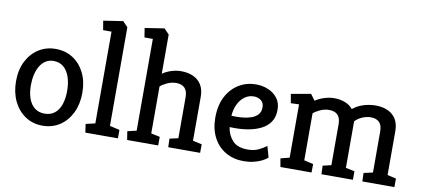

<svg xmlns="http://www.w3.org/2000/svg" viewBox="-68 -968 2654 1208"><g transform="rotate(10 1259.0 -364.0)"><path d="M246.6 4Q185 4 137.1 -27.8Q89.2 -59.7 62.2 -115.7Q35.2 -171.7 35.2 -243.1Q35.2 -316.5 62.9 -371Q90.6 -425.5 138.5 -455.9Q186.4 -486.2 246.6 -486.2Q309.2 -486.2 357.1 -455.4Q405 -424.6 432 -369.8Q459 -315.1 459 -243.1Q459 -171.2 432 -115.2Q405 -59.2 357.1 -27.6Q309.2 4 246.6 4ZM246.6 -72.9Q285 -72.9 310.9 -93.3Q336.7 -113.7 349.7 -150.8Q362.7 -187.8 362.7 -237.6Q362.7 -287.5 349.7 -326.3Q336.7 -365 310.9 -387.2Q285 -409.4 246.6 -409.4Q218.1 -409.4 196.5 -395.6Q175 -381.9 160.5 -357.7Q146.1 -333.4 138.8 -301.8Q131.6 -270.1 131.6 -234.3Q131.6 -185 145 -148.6Q158.5 -112.3 184.3 -92.6Q210.1 -72.9 246.6 -72.9Z M521.1 0 513 -54 572.8 -68V-654.2H519.3L509.3 -713.1L634 -732.2L666.1 -698.6V-68.5L729.2 -54V0Z M788 0 779.3 -54.5 836.8 -68V-654.2H783.4L773.9 -713.1L898 -732.2L930.2 -698.6V-448.3Q952.5 -464.2 984 -474.8Q1015.6 -485.3 1048.1 -485.3Q1092 -485.3 1125.6 -470.1Q1159.1 -454.9 1178 -424.5Q1196.9 -394 1196.9 -347.1V-67.4L1254.7 -54.5L1254.2 0H1050.6L1048.7 -54.5L1103.5 -66.9V-329.1Q1103.5 -368.7 1084.6 -387.8Q1065.7 -406.8 1030.5 -406.8Q1000.6 -406.8 972.7 -393.7Q944.8 -380.7 930.2 -367V-66.9L986.7 -55L986.2 0Z M1532 4Q1467.3 4 1417.2 -24.9Q1367.1 -53.8 1338.4 -107.8Q1309.7 -161.8 1309.7 -235.7Q1309.7 -314.6 1339.2 -370.4Q1368.6 -426.1 1418 -455.7Q1467.3 -485.3 1526.5 -485.3Q1568 -485.3 1604.4 -470.3Q1640.8 -455.3 1663.9 -425.5Q1687 -395.8 1687 -351.1Q1687 -303.9 1665.5 -272.7Q1644 -241.5 1607.7 -223.7Q1571.5 -205.9 1527.8 -198.3Q1484 -190.8 1439.1 -191.3L1408.6 -191.8Q1416.5 -140.6 1448 -106.5Q1479.5 -72.4 1544.8 -72.4Q1584.1 -72.4 1613.6 -86.1Q1643 -99.8 1663.4 -116.8L1683.5 -45.5Q1669.8 -32.6 1646.8 -21.2Q1623.8 -9.8 1594.5 -2.9Q1565.3 4 1532 4ZM1407.7 -263.9 1433 -263.4Q1456.3 -262.9 1483.7 -265.9Q1511 -268.9 1535.4 -277.6Q1559.8 -286.3 1575.5 -303.6Q1591.2 -321 1591.2 -349Q1591.2 -380.1 1571.3 -394.3Q1551.4 -408.4 1527.1 -408.4Q1492.6 -408.4 1466.6 -388.6Q1440.6 -368.8 1425.4 -335.9Q1410.2 -303 1407.7 -263.9Z M1767.4 0 1757.8 -53.5 1814.3 -68V-408.5L1761.9 -406.6L1751.9 -464.6L1877.5 -486.8L1906.3 -447.9Q1929.6 -464.2 1962.5 -474.8Q1995.5 -485.3 2025.6 -485.3Q2063.6 -485.3 2094.7 -473.5Q2125.7 -461.8 2145.8 -436.9Q2173.1 -458.2 2199 -468.2Q2225 -478.2 2248.3 -481.7Q2271.6 -485.3 2290.5 -485.3Q2334.8 -485.3 2368.6 -470.1Q2402.4 -454.9 2421.2 -424.5Q2440 -394 2440 -347.1V-67.4L2495.8 -54.5L2495.3 0H2290.7L2288.8 -54L2346.7 -66.9V-329.1Q2346.7 -368.7 2327.8 -387.8Q2308.9 -406.8 2273.7 -406.8Q2248 -406.8 2220.4 -395.4Q2192.8 -384 2173.9 -363.6V-66.4L2230.7 -54.5L2230.1 0H2029.2L2027.3 -54.5L2081 -66.9V-329.1Q2081 -368.7 2062.1 -387.8Q2043.2 -406.8 2008 -406.8Q1978.1 -406.8 1950.2 -394Q1922.3 -381.1 1907.7 -367.4V-67.4L1966.6 -54L1966.1 0Z"/></g></svg>

Font: Kreon Light
Style: Regular
Weight: 300
Designer: Julia Petretta
Foundry: Julia Petretta and Eli Heuer
Version: Version 2.002